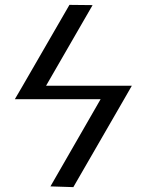

<svg xmlns="http://www.w3.org/2000/svg" viewBox="-20 -691 602 788"><path d="M490 -285 521 -339H169L360 -670L265 -671L72 -337L41 -284H393L187 74L281 77Z"/></svg>

Font: Libertinus Serif
Style: Bold
Weight: 700
Designer: Philipp H. Poll, Khaled Hosny
Foundry: Caleb Maclennan
Version: Version 7.050;RELEASE